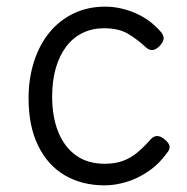

<svg xmlns="http://www.w3.org/2000/svg" viewBox="-20 -539 562 578"><path d="M295 19Q227 19 175.5 -11Q124 -41 95 -100Q66 -159 66 -243Q66 -303 82.5 -354Q99 -405 129 -441.5Q159 -478 201.5 -498.5Q244 -519 297 -519Q342 -519 387.5 -499.5Q433 -480 466 -441Q474 -430 472.5 -421Q471 -412 461 -401Q450 -390 440.5 -388.5Q431 -387 421 -395Q393 -421 365 -437.5Q337 -454 293 -454Q258 -454 229 -440Q200 -426 179.5 -399Q159 -372 148 -334Q137 -296 137 -248Q137 -187 155.5 -141.5Q174 -96 209 -71Q244 -46 295 -46Q326 -46 349.5 -54.5Q373 -63 393 -79.5Q413 -96 435 -121Q444 -130 454 -129.5Q464 -129 475 -120Q486 -111 489.5 -102.5Q493 -94 486 -83Q461 -47 428.5 -24.5Q396 -2 361.5 8.5Q327 19 295 19Z"/></svg>

Font: Playwrite US Modern Light
Style: Regular
Weight: 300
Designer: Veronika Burian, José Scaglione
Foundry: TypeTogether
Version: Version 1.003